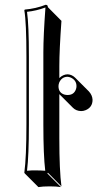

<svg xmlns="http://www.w3.org/2000/svg" viewBox="-20 -718 405 798"><path d="M89.8 -200.2V-481.9Q89.8 -625 81.1 -674.8L83 -678.2Q128.9 -682.1 169.9 -698.2Q174.3 -697.8 176.8 -695.8Q178.7 -692.4 179.2 -688L235.4 -631.3Q226.6 -509.3 226.6 -443.4V-393.6Q241.7 -408.7 261.2 -409.2Q279.3 -408.2 293 -394.5L349.6 -337.9Q363.8 -322.3 364.7 -303.2Q364.7 -272.5 336.4 -260.3Q326.7 -256.3 317.4 -256.3Q296.4 -256.8 283.2 -270L226.6 -326.7V-143.6Q226.6 -8.8 235.4 56.6L179.2 0L176.8 2.9L233.4 59.6Q215.3 56.6 186.5 56.6Q157.7 56.6 139.6 59.6L83 2.9L81.1 0Q89.8 -64.9 89.8 -200.2ZM100.1 -200.2Q100.1 -72.3 92.3 -8.3Q111.8 -10.3 129.9 -9.8Q148.9 -9.8 168 -8.3Q160.2 -73.7 160.2 -200.2V-500Q160.2 -568.4 168.9 -687Q131.3 -672.9 92.3 -668.9Q100.1 -615.2 100.1 -481.9ZM223.1 -359.9Q223.1 -332 248.5 -324.7Q254.9 -323.2 261.2 -323.2Q287.6 -323.2 295.9 -347.7Q297.9 -354 297.9 -359.9Q297.9 -384.3 274.4 -395.5Q267.1 -398.4 261.2 -398.9Q236.8 -398.9 226.1 -375Q223.1 -366.7 223.1 -359.9Z"/></svg>

Font: Linux Biolinum Shadow O
Style: Regular
Weight: 400
Designer: Philipp H. Poll
Foundry: Philipp H. Poll
Version: Version 1.0.4